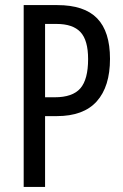

<svg xmlns="http://www.w3.org/2000/svg" viewBox="-20 -734 483 754"><path d="M205 -714Q311 -714 361.5 -662Q412 -610 412 -503Q412 -394 360 -336Q308 -278 203 -278H157V0H73V-714ZM202 -640H157V-352H195Q265 -352 295.5 -387Q326 -422 326 -502Q326 -576 296 -608Q266 -640 202 -640Z"/></svg>

Font: Noto Sans Sinhala UI ExtraCondensed
Style: Regular
Weight: 400
Width: 2
Designer: Jelle Bosma - Monotype Design Team
Foundry: Monotype Imaging Inc.
Version: Version 2.006; ttfautohint (v1.8.4.7-5d5b)